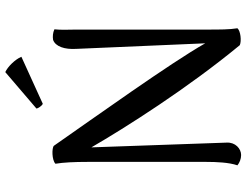

<svg xmlns="http://www.w3.org/2000/svg" viewBox="-123 -798 933 727"><g transform="rotate(-90 343.5 -434.5)"><path d="M492 -820C482 -844 454 -872 434 -881L296 -763C296 -758 306 -742 314 -739ZM120 12C144 12 169 -10 167 -43L149 -555C223 -427 374 -189 536 7C552 14 590 10 600 -2C595 -32 595 -67 595 -118V-612C595 -636 593 -671 596 -695C583 -701 569 -702 556 -700C531 -691 519 -657 522 -611L543 -124C468 -256 265 -539 155 -697C147 -705 101 -705 87 -691C92 -661 94 -620 94 -569V-120C94 -82 92 -34 81 -2C91 6 105 12 120 12Z"/></g></svg>

Font: Arima Koshi Medium
Style: Regular
Weight: 500
Designer: Joana Correia and Natanael Gama
Foundry: NDISCOVER
Version: Version 1.019;PS 001.019;hotconv 1.0.88;makeotf.lib2.5.64775